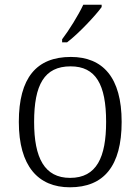

<svg xmlns="http://www.w3.org/2000/svg" viewBox="-20 -786 596 816"><path d="M244 -619V-606H265C313 -642 387 -721 412 -756V-766H334C313 -721 273 -657 244 -619ZM277 10C421 10 497 -80 497 -268C497 -457 417 -544 281 -544C135 -544 60 -455 60 -268C60 -80 142 10 277 10ZM278 -30C169 -30 125 -115 125 -268C125 -425 168 -504 280 -504C387 -504 431 -427 431 -268C431 -118 391 -30 278 -30Z"/></svg>

Font: Noto Serif Light
Style: Regular
Weight: 300
Designer: Monotype Design Team
Foundry: Monotype Imaging Inc.
Version: Version 2.013